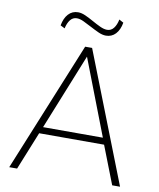

<svg xmlns="http://www.w3.org/2000/svg" viewBox="-95 -960 854 1034"><g transform="rotate(10 332.0 -443.0)"><path d="M27 0 317 -710H355L633 0H590L509 -208H154L70 0ZM169 -244H496L336 -659ZM416 -788Q397 -788 375 -798Q353 -808 329.5 -820.5Q306 -833 285 -843Q264 -853 247 -853Q225 -853 211 -835Q197 -817 191 -788L167 -800Q174 -840 195 -863Q216 -886 248 -886Q267 -886 289 -876Q311 -866 334 -853Q357 -840 378.5 -830Q400 -820 417 -820Q439 -820 453 -838Q467 -856 473 -886L497 -873Q490 -833 469 -810.5Q448 -788 416 -788Z"/></g></svg>

Font: Livvic ExtraLight
Style: Regular
Weight: 275
Designer: Jacques Le Bailly, Baron von Fonthausen
Version: Version 1.001; ttfautohint (v1.8.2)